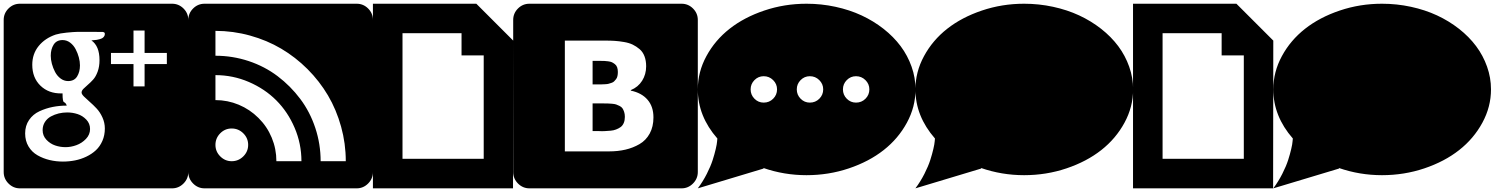

<svg xmlns="http://www.w3.org/2000/svg" viewBox="-20 -820 8096 1040"><path d="M467.8 -121.1Q467.8 -90.8 445.6 -67.6Q423.3 -44.4 393.8 -33.7Q364.3 -22.9 335 -22.9Q305.7 -22.9 278.6 -32.2Q251.5 -41.5 231.2 -63.2Q210.9 -85 210.9 -115.2Q210.9 -139.6 223.1 -158.9Q235.4 -178.2 255.6 -189.2Q275.9 -200.2 298.3 -205.6Q320.8 -210.9 344.2 -210.9Q373 -210.9 400.1 -202.1Q427.2 -193.4 447.5 -172.1Q467.8 -150.9 467.8 -121.1ZM413.1 -465.8Q413.1 -430.7 397.7 -405.8Q382.3 -380.9 349.1 -380.9Q326.7 -380.9 308.1 -394.8Q289.6 -408.7 278.3 -430.2Q267.1 -451.7 261 -474.6Q254.9 -497.6 254.9 -518.1Q254.9 -553.2 270.5 -578.1Q286.1 -603 318.8 -603Q341.3 -603 359.9 -589.1Q378.4 -575.2 389.6 -553.7Q400.9 -532.2 407 -509.3Q413.1 -486.3 413.1 -465.8ZM547.9 -636.2Q547.9 -638.2 547.4 -639.9Q546.9 -641.6 546.1 -642.6Q545.4 -643.6 544.4 -644.3Q543.5 -645 541.7 -645.5Q540 -646 539.1 -646.5Q538.1 -647 535.9 -647Q533.7 -647 532.7 -647Q531.7 -647 529.3 -647Q526.9 -647 525.9 -647Q523.4 -647 473.6 -647.5Q423.8 -647.9 401.1 -647.5Q378.4 -647 341.3 -643.3Q304.2 -639.6 282.2 -632.8Q224.1 -613.3 189.5 -570.8Q154.8 -528.3 154.8 -469.2Q154.8 -398.9 199 -356Q243.2 -313 313 -314H318.8Q318.8 -290 320.8 -279.3Q322.8 -268.6 325.7 -267.6Q328.6 -266.6 333.3 -262.5Q337.9 -258.3 341.8 -248Q302.2 -248 265.4 -240.7Q228.5 -233.4 193.6 -217.3Q158.7 -201.2 137.5 -170.2Q116.2 -139.2 116.2 -97.2Q116.2 -57.1 134.5 -26.6Q152.8 3.9 183.3 21.2Q213.9 38.6 248.8 46.9Q283.7 55.2 320.8 55.2Q354.5 55.2 386.5 48.8Q418.5 42.5 448 28.3Q477.5 14.2 499.5 -6.3Q521.5 -26.9 534.7 -57.1Q547.9 -87.4 547.9 -124Q547.9 -155.3 534.9 -183.8Q522 -212.4 503.4 -232.2Q484.9 -252 466.3 -268.1Q447.8 -284.2 434.8 -297.1Q421.9 -310.1 421.9 -318.8Q421.9 -328.6 431.9 -338.9Q441.9 -349.1 456.1 -361.1Q470.2 -373 484.6 -388.9Q499 -404.8 509 -432.1Q519 -459.5 519 -494.1Q519 -570.8 475.1 -601.1Q477.5 -601.6 487.8 -602.5Q498 -603.5 504.2 -604.2Q510.3 -605 519.5 -607.7Q528.8 -610.4 534.2 -613.5Q539.6 -616.7 543.7 -622.6Q547.9 -628.4 547.9 -636.2ZM763.2 -473.1H883.8V-533.2H763.2V-654.8H703.1V-533.2H581.1V-473.1H703.1V-352.1H763.2ZM1000 -711.9V111.8Q1000 147.9 973.9 174.1Q947.8 200.2 912.1 200.2H87.9Q52.2 200.2 26.1 174.1Q0 147.9 0 111.8V-711.9Q0 -748 25.9 -773.9Q51.8 -799.8 87.9 -799.8H912.1Q948.2 -799.8 974.1 -773.9Q1000 -748 1000 -711.9Z M1324.2 -35.2Q1324.2 -71.8 1297.9 -97.9Q1271.5 -124 1234.9 -124Q1198.7 -124 1172.9 -97.9Q1147 -71.8 1147 -35.2Q1147 1 1173.1 27.1Q1199.2 53.2 1234.9 53.2Q1271.5 53.2 1297.9 27.1Q1324.2 1 1324.2 -35.2ZM1477.1 53.2H1612.8Q1612.8 -41.5 1575.9 -127.7Q1539.1 -213.9 1476.6 -276.4Q1414.1 -338.9 1327.9 -376Q1241.7 -413.1 1147 -413.1V-277.8Q1212.9 -277.8 1273.2 -252.7Q1333.5 -227.5 1379.9 -181.2Q1426.8 -134.8 1451.9 -74.2Q1477.1 -13.7 1477.1 53.2ZM1716.8 53.2H1853Q1853 -42.5 1827.6 -134Q1802.2 -225.6 1756.6 -303Q1710.9 -380.4 1645.8 -445.6Q1580.6 -510.7 1503.2 -556.4Q1425.8 -602.1 1334.2 -627.4Q1242.7 -652.8 1147 -652.8V-518.1Q1239.7 -518.1 1326.7 -489.3Q1413.6 -460.4 1483.6 -407.5Q1553.7 -354.5 1606.4 -284.2Q1659.2 -213.9 1688 -126.7Q1716.8 -39.6 1716.8 53.2ZM2000 -711.9V111.8Q2000 147.9 1973.9 174.1Q1947.8 200.2 1912.1 200.2H1087.9Q1052.2 200.2 1026.1 174.1Q1000 147.9 1000 111.8V-711.9Q1000 -748 1025.9 -773.9Q1051.8 -799.8 1087.9 -799.8H1912.1Q1948.2 -799.8 1974.1 -773.9Q2000 -748 2000 -711.9Z M2160.2 40H2600.1V-520H2480V-640.1H2160.2ZM2560.1 -799.8 2759.8 -600.1 2758.8 200.2H2000V-799.8Z M3364.7 -187Q3364.7 -168 3358.6 -153.8Q3352.5 -139.6 3341.8 -131.8Q3331.1 -124 3317.1 -118.7Q3303.2 -113.3 3287.8 -112.1Q3272.5 -110.8 3256.6 -109.9Q3240.7 -108.9 3225.6 -109.9Q3216.3 -109.9 3211.9 -109.9H3189.9V-259.8H3240.7Q3243.2 -259.8 3247.6 -259.8Q3263.7 -259.8 3272 -259.5Q3280.3 -259.3 3294.9 -258.1Q3309.6 -256.8 3317.4 -254.2Q3325.2 -251.5 3335.7 -246.3Q3346.2 -241.2 3351.6 -233.4Q3356.9 -225.6 3360.8 -213.9Q3364.7 -202.1 3364.7 -187ZM3326.7 -430.2Q3326.7 -418 3324.5 -408Q3322.3 -397.9 3316.9 -391.1Q3311.5 -384.3 3306.4 -379.2Q3301.3 -374 3292 -371.1Q3282.7 -368.2 3276.4 -366.2Q3270 -364.3 3257.8 -363.8Q3245.6 -363.3 3239.3 -363Q3232.9 -362.8 3219.7 -362.8H3189.9V-490.2H3229Q3244.1 -490.2 3252 -490Q3259.8 -489.7 3273.4 -488Q3287.1 -486.3 3294.7 -482.7Q3302.2 -479 3310.5 -472.7Q3318.8 -466.3 3322.8 -455.6Q3326.7 -444.8 3326.7 -430.2ZM3519.5 -184.1Q3519.5 -242.7 3487.5 -279.8Q3455.6 -316.9 3397 -329.1V-332Q3436.5 -348.1 3458.3 -382.8Q3480 -417.5 3480 -460.9Q3480 -491.7 3470.9 -515.4Q3461.9 -539.1 3444.3 -554Q3426.8 -568.8 3407 -578.4Q3387.2 -587.9 3359.9 -592.5Q3332.5 -597.2 3310.1 -598.6Q3287.6 -600.1 3258.8 -600.1H3039.6V0H3279.8Q3327.1 0 3367.9 -9.5Q3408.7 -19 3443.8 -39.3Q3479 -59.6 3499.3 -96.7Q3519.5 -133.8 3519.5 -184.1ZM3759.8 -711.9V111.8Q3759.8 147.9 3733.6 174.1Q3707.5 200.2 3671.9 200.2H2847.7Q2812 200.2 2785.9 174.1Q2759.8 147.9 2759.8 111.8V-711.9Q2759.8 -748 2785.6 -773.9Q2811.5 -799.8 2847.7 -799.8H3671.9Q3708 -799.8 3733.9 -773.9Q3759.8 -748 3759.8 -711.9Z M4189 -335.9Q4189 -365.2 4167.7 -386.2Q4146.5 -407.2 4116.7 -407.2Q4087.4 -407.2 4066.7 -386.2Q4045.9 -365.2 4045.9 -335.9Q4045.9 -306.2 4066.7 -285.2Q4087.4 -264.2 4116.7 -264.2Q4147 -264.2 4168 -285.2Q4189 -306.2 4189 -335.9ZM4439 -335.9Q4439 -365.2 4417.7 -386.2Q4396.5 -407.2 4366.7 -407.2Q4337.4 -407.2 4316.7 -386.2Q4295.9 -365.2 4295.9 -335.9Q4295.9 -306.2 4316.7 -285.2Q4337.4 -264.2 4366.7 -264.2Q4397 -264.2 4418 -285.2Q4439 -306.2 4439 -335.9ZM4689 -335.9Q4689 -365.2 4667.7 -386.2Q4646.5 -407.2 4616.7 -407.2Q4587.4 -407.2 4566.7 -386.2Q4545.9 -365.2 4545.9 -335.9Q4545.9 -306.2 4566.7 -285.2Q4587.4 -264.2 4616.7 -264.2Q4647 -264.2 4668 -285.2Q4689 -306.2 4689 -335.9ZM4939 -335.9Q4939 -241.2 4892.3 -155.3Q4845.7 -69.3 4766.6 -7.1Q4687.5 55.2 4578.1 92Q4468.8 128.9 4348.6 128.9Q4227.5 128.9 4114.7 89.8L4116.7 92.8L3759.8 200.2Q3787.6 163.1 3808.6 121.6Q3829.6 80.1 3840.1 47.4Q3850.6 14.6 3856.9 -12.7Q3863.3 -40 3864.3 -54.7L3865.7 -69.8Q3759.8 -190.9 3759.8 -335.9Q3759.8 -430.2 3806.4 -516.1Q3853 -602.1 3931.9 -664.1Q4010.7 -726.1 4119.9 -762.9Q4229 -799.8 4348.6 -799.8Q4428.7 -799.8 4505.4 -783.2Q4582 -766.6 4646.7 -736.6Q4711.4 -706.5 4765.9 -663.8Q4820.3 -621.1 4858.4 -570.1Q4896.5 -519 4917.7 -459Q4939 -398.9 4939 -335.9Z M6117.7 -335.9Q6117.7 -241.2 6071 -155.3Q6024.4 -69.3 5945.3 -7.1Q5866.2 55.2 5756.8 92Q5647.5 128.9 5527.3 128.9Q5406.2 128.9 5293.5 89.8L5295.4 92.8L4938.5 200.2Q4966.3 163.1 4987.3 121.6Q5008.3 80.1 5018.8 47.4Q5029.3 14.6 5035.6 -12.7Q5042 -40 5043 -54.7L5044.4 -69.8Q4938.5 -190.9 4938.5 -335.9Q4938.5 -430.2 4985.1 -516.1Q5031.7 -602.1 5110.6 -664.1Q5189.5 -726.1 5298.6 -762.9Q5407.7 -799.8 5527.3 -799.8Q5607.4 -799.8 5684.1 -783.2Q5760.7 -766.6 5825.4 -736.6Q5890.1 -706.5 5944.6 -663.8Q5999 -621.1 6037.1 -570.1Q6075.2 -519 6096.4 -459Q6117.7 -398.9 6117.7 -335.9Z M6277.3 40H6717.3V-520H6597.2V-640.1H6277.3ZM6677.2 -799.8 6877 -600.1 6876 200.2H6117.2V-799.8Z M8056.2 -335.9Q8056.2 -241.2 8009.5 -155.3Q7962.9 -69.3 7883.8 -7.1Q7804.7 55.2 7695.3 92Q7585.9 128.9 7465.8 128.9Q7344.7 128.9 7231.9 89.8L7233.9 92.8L6877 200.2Q6904.8 163.1 6925.8 121.6Q6946.8 80.1 6957.3 47.4Q6967.8 14.6 6974.1 -12.7Q6980.5 -40 6981.4 -54.7L6982.9 -69.8Q6877 -190.9 6877 -335.9Q6877 -430.2 6923.6 -516.1Q6970.2 -602.1 7049.1 -664.1Q7127.9 -726.1 7237.1 -762.9Q7346.2 -799.8 7465.8 -799.8Q7545.9 -799.8 7622.6 -783.2Q7699.2 -766.6 7763.9 -736.6Q7828.6 -706.5 7883.1 -663.8Q7937.5 -621.1 7975.6 -570.1Q8013.7 -519 8034.9 -459Q8056.2 -398.9 8056.2 -335.9Z"/></svg>

Font: Web Symbols
Style: Regular
Weight: 400
Designer: Igor Kiselev
Foundry: Just Be Nice studio
Version: Version 1.000;PS 001.001;hotconv 1.0.56